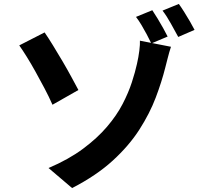

<svg xmlns="http://www.w3.org/2000/svg" viewBox="-20 -887 1040 977"><path d="M227 -32Q330 -76 402.5 -130Q475 -184 524.5 -242Q574 -300 604 -358Q634 -416 651 -468.5Q668 -521 677 -562Q685 -597 689 -629.5Q693 -662 692 -680L850 -649Q841 -622 833 -590Q825 -558 821 -543Q803 -471 772.5 -390.5Q742 -310 689.5 -228Q637 -146 554 -70Q471 6 347 70ZM207 -722Q225 -696 249 -657Q273 -618 298 -575.5Q323 -533 344 -494Q365 -455 379 -429L247 -354Q229 -395 206.5 -437.5Q184 -480 161 -521.5Q138 -563 116.5 -597.5Q95 -632 78 -656ZM755 -835Q767 -817 782 -792.5Q797 -768 810.5 -743.5Q824 -719 833 -701L750 -666Q740 -687 727 -711.5Q714 -736 700 -759.5Q686 -783 672 -801ZM890 -867Q903 -849 918 -825Q933 -801 947 -777Q961 -753 970 -735L887 -699Q870 -730 849 -768Q828 -806 807 -833Z"/></svg>

Font: Noto Sans KR
Style: Bold
Weight: 700
Designer: Ryoko NISHIZUKA  (kana, bopomofo & ideographs); Paul D. Hunt (Latin, Greek & Cyrillic); Sandoll Communications , Soo-you
Foundry: Adobe
Version: Version 2.004-H2;hotconv 1.0.118;makeotfexe 2.5.65603